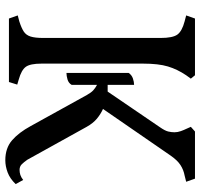

<svg xmlns="http://www.w3.org/2000/svg" viewBox="-36 -722 772 741"><g transform="rotate(90 350.5 -352.0)"><path d="M262 -222V-462Q270 -474 283.5 -478.5Q297 -483 308 -483V-381H311H334L471 -582Q485 -602 488 -614.5Q491 -627 491 -639Q491 -651 486.5 -663.5Q482 -676 478 -684L470 -702L488 -718H670L682 -684L658 -678Q636 -674 617.5 -662Q599 -650 581 -624L401 -363Q421 -354 438.5 -339.5Q456 -325 470 -300L597 -71Q606 -58 614.5 -49.5Q623 -41 636 -41Q646 -41 655.5 -44Q665 -47 675 -55L691 -26Q670 -4 646 5Q622 14 599 14Q552 14 522 -12Q492 -38 467 -84L347 -301Q338 -317 329.5 -325Q321 -333 308 -340V-242Q301 -230 287 -226Q273 -222 262 -222ZM52 0 40 -34 63 -40Q88 -48 102 -57Q116 -66 121.5 -83.5Q127 -101 127 -133V-585Q127 -632 114 -650Q101 -668 63 -678L40 -684L52 -718H271L284 -702L271 -684Q248 -650 237 -613.5Q226 -577 226 -517V-126Q226 -82 238.5 -65Q251 -48 287 -38L307 -32L297 0Z"/></g></svg>

Font: Gabriela
Style: Regular
Weight: 400
Designer: Eduardo Rodriguez Tunni
Foundry: Eduardo Rodriguez Tunni
Version: Version 2.001;gftools[0.9.26]